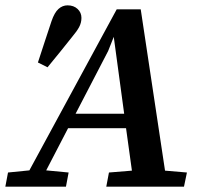

<svg xmlns="http://www.w3.org/2000/svg" viewBox="-50 -699 768 719"><path d="M355 -508 233 -273H415L376 -561ZM-30 0 -20 -53 60 -61 387 -664H477L568 -60L650 -53L639 0H348L358 -53L444 -60L422 -219H205L123 -61L207 -53L197 0ZM92 -465Q105 -504 117.5 -543Q130 -582 143 -620Q154 -652 169 -665.5Q184 -679 203 -679Q226 -679 240.5 -665.5Q255 -652 255 -632Q255 -614 246.5 -598Q238 -582 221 -562Q198 -533 175 -504.5Q152 -476 128 -447Z"/></svg>

Font: Source Serif 4 SmText Semibold
Style: Italic
Weight: 600
Italic angle: -12°
Designer: Frank Grießhammer
Foundry: Adobe
Version: Version 4.005;hotconv 1.1.0;makeotfexe 2.6.0